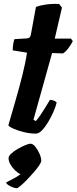

<svg xmlns="http://www.w3.org/2000/svg" viewBox="-20 -703 403 1010"><path d="M169 0Q138 0 105.5 -8Q73 -16 50 -26.5Q27 -37 24 -44Q42 -106 61.5 -173.5Q81 -241 97.5 -306.5Q114 -372 122 -426L47 -438Q47 -458 50 -474Q53 -490 56 -497L121 -501Q132 -502 136.5 -507Q141 -512 143 -524L169 -666Q186 -674 220.5 -679Q255 -684 291 -682L306 -663L268 -500H353L363 -487Q354 -468 338.5 -448Q323 -428 311 -422L254 -424L156 -73L168 -66Q178 -76 192 -96.5Q206 -117 219.5 -139.5Q233 -162 243 -178Q253 -178 264.5 -173Q276 -168 278 -163Q273 -142 261 -114.5Q249 -87 233 -60.5Q217 -34 200.5 -17Q184 0 169 0ZM69 287Q55 287 35 277Q15 267 12 257Q30 247 51 236.5Q72 226 88 213Q75 208 60 194Q45 180 35 162.5Q25 145 25 129Q25 118 39 105Q53 92 73 80.5Q93 69 112 61Q131 53 141 53Q153 53 166 69Q179 85 188 106Q197 127 197 142Q197 151 185.5 168Q174 185 156 205.5Q138 226 120 244.5Q102 263 87.5 275Q73 287 69 287Z"/></svg>

Font: Texturina Black
Style: Italic
Weight: 900
Italic angle: -11°
Designer: Guillermo Torres Carreño
Foundry: Omnibus-Type
Version: Version 1.002; ttfautohint (v1.8.3)